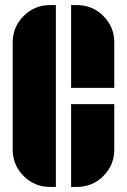

<svg xmlns="http://www.w3.org/2000/svg" viewBox="-20 -728 500 756"><path d="M30 -561Q30 -622 73 -665Q116 -708 177 -708H200V8H177Q116 8 73 -35Q30 -78 30 -139ZM283 -708Q344 -708 387 -665Q430 -622 430 -561V-382H260V-708ZM260 8V-318H430V-139Q430 -78 387 -35Q344 8 283 8Z"/></svg>

Font: Promplate
Style: Bold
Weight: 400
Designer: Evgeny Tarasenko
Foundry: Evgeny Tarasenko
Version: Version 1.000